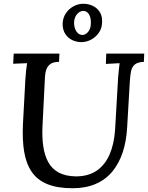

<svg xmlns="http://www.w3.org/2000/svg" viewBox="-20 -985 788 1021"><path d="M747 -700 745 -656Q713 -655 697.5 -642.5Q682 -630 677 -606.5Q672 -583 670 -545L656 -306Q652 -234 632.5 -175Q613 -116 577.5 -73Q542 -30 489 -7Q436 16 366 16Q285 16 231.5 -6Q178 -28 148.5 -71.5Q119 -115 108.5 -178Q98 -241 102 -325L115 -565Q117 -591 119 -611.5Q121 -632 124 -649Q106 -648 86 -647.5Q66 -647 50 -646L53 -700H296L294 -656Q264 -656 248.5 -645Q233 -634 226.5 -615.5Q220 -597 219 -574L206 -314Q203 -256 210 -207.5Q217 -159 236.5 -123Q256 -87 292 -67.5Q328 -48 383 -47Q449 -47 493.5 -77Q538 -107 562.5 -163Q587 -219 592 -295L608 -571Q610 -593 612 -613.5Q614 -634 616 -649Q599 -648 579 -647Q559 -646 543 -645L545 -700ZM413 -761Q388 -761 365 -771.5Q342 -782 327.5 -804Q313 -826 313 -858Q314 -890 330 -914Q346 -938 371 -951.5Q396 -965 423 -965Q448 -965 471 -955Q494 -945 509 -923.5Q524 -902 523 -869Q523 -836 506 -811.5Q489 -787 464 -774Q439 -761 413 -761ZM419 -799Q436 -800 449 -816Q462 -832 463 -857Q465 -890 453 -909Q441 -928 421 -927Q404 -926 390 -910Q376 -894 374 -869Q373 -839 385.5 -819Q398 -799 419 -799Z"/></svg>

Font: Lora Medium
Style: Italic
Weight: 500
Italic angle: -3°
Designer: Olga Karpushina, Alexei Vanyashin (Cyrillic)
Foundry: Cyreal
Version: Version 3.004